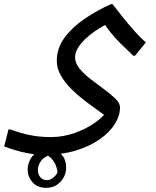

<svg xmlns="http://www.w3.org/2000/svg" viewBox="-40 -480 749 923"><path d="M173 264Q135 264 98.5 257.5Q62 251 31.5 241.5Q1 232 -20 224L1 142H9Q28 149 57 158Q86 167 124 173Q162 179 205 179Q263 179 318.5 159.5Q374 140 417 109.5Q460 79 480 46L477 86Q460 71 430 50Q400 29 366 3Q332 -23 302 -53Q272 -83 252.5 -117Q233 -151 233 -188Q233 -248 270 -298.5Q307 -349 366.5 -389.5Q426 -430 493 -460H501Q525 -429 553 -394Q581 -359 609 -328Q637 -297 661 -276L609 -212H601Q572 -239 543.5 -267Q515 -295 492 -323.5Q469 -352 454 -378L471 -363Q469 -362 453 -353Q437 -344 415 -329Q393 -314 371.5 -294Q350 -274 335.5 -251Q321 -228 321 -204Q321 -176 343 -149.5Q365 -123 397 -98.5Q429 -74 461 -50.5Q493 -27 515 -5.5Q537 16 537 36Q537 76 512 116Q487 156 439.5 189.5Q392 223 325 243.5Q258 264 173 264ZM193 234Q225 234 251.5 258.5Q278 283 278 327Q278 352 265.5 374Q253 396 232 409.5Q211 423 183 423Q140 423 116.5 396.5Q93 370 93 336Q93 309 106 285.5Q119 262 142 248Q165 234 193 234ZM225 265Q197 263 178.5 274.5Q160 286 151 303.5Q142 321 142 337Q142 358 154 372Q166 386 185 386Q200 386 213.5 376Q227 366 234.5 352.5Q242 339 237 328L257 344L234 377Q239 356 235 337Q231 318 222 302Q213 286 200 275Q187 264 173 259Z"/></svg>

Font: Kufam
Style: Regular
Weight: 400
Designer: Wael Morcos, Artur Schmal
Foundry: Original Type
Version: Version 1.301; ttfautohint (v1.8.3)